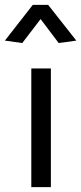

<svg xmlns="http://www.w3.org/2000/svg" viewBox="-65 -765 332 785"><path d="M143 0V-485H63V0ZM101 -687 175 -589 247 -599 132 -745H69L-45 -599L26 -589Z"/></svg>

Font: Catamaran
Style: Regular
Weight: 400
Designer: Pria Ravichandran
Version: Version 2.000